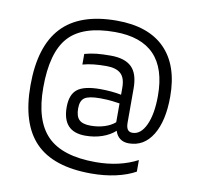

<svg xmlns="http://www.w3.org/2000/svg" viewBox="-73 -633 805 784"><g transform="rotate(10 329.5 -240.5)"><path d="M304 -72Q256 -72 232.5 -97.5Q209 -123 209 -174Q209 -226 237 -248Q265 -270 332 -270Q354 -270 377 -268Q400 -266 419 -262V-291Q419 -332 399.5 -349.5Q380 -367 340 -367Q311 -367 287.5 -364.5Q264 -362 242 -356V-400Q267 -407 291.5 -409.5Q316 -412 350 -412Q409 -412 437 -384.5Q465 -357 465 -296V-155Q465 -135 471.5 -126Q478 -117 491 -117Q526 -117 547 -162.5Q568 -208 568 -284Q568 -397 513.5 -453.5Q459 -510 350 -510Q217 -510 159 -446Q101 -382 101 -236Q101 -99 163.5 -36Q226 27 364 27Q414 27 457.5 17Q501 7 537 -12V36Q503 55 456 65.5Q409 76 354 76Q197 76 122.5 -0.5Q48 -77 48 -236Q48 -398 122.5 -477.5Q197 -557 350 -557Q481 -557 549.5 -488Q618 -419 618 -289Q618 -188 582.5 -130Q547 -72 484 -72Q462 -72 447.5 -83Q433 -94 427 -114Q405 -94 373 -83Q341 -72 304 -72ZM338 -233Q291 -233 273.5 -221Q256 -209 256 -177Q256 -144 270.5 -130Q285 -116 318 -116Q349 -116 375.5 -124.5Q402 -133 419 -148V-226Q385 -231 369.5 -232Q354 -233 338 -233Z"/></g></svg>

Font: Blinker Light
Style: Regular
Weight: 300
Designer: Juergen Huber
Foundry: supertype
Version: Version 1.017;hotconv 1.0.117;makeotfexe 2.5.65602